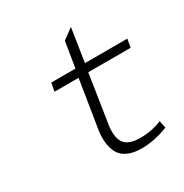

<svg xmlns="http://www.w3.org/2000/svg" viewBox="-166 -837 940 981"><g transform="rotate(-30 303.5 -346.5)"><path d="M393.1 13.2Q343.8 13.2 310.8 -1.7Q277.8 -16.6 262.7 -43.7Q247.6 -70.8 243.7 -108.4Q239.7 -146 248 -191.9L291 -460.9H148.9L158.2 -509.8H300.8L325.2 -660.2L387.2 -706.1L356.9 -509.8H606.9L598.1 -460.9H348.1L306.2 -189.9Q292.5 -112.8 315.7 -75Q338.9 -37.1 412.1 -37.1Q480 -37.1 539.1 -62L547.9 -19Q464.4 13.2 393.1 13.2Z"/></g></svg>

Font: Office Code Pro D Light Italic
Style: Regular
Weight: 300
Italic angle: -9°
Designer: Nathan Rutzky & Paul D. Hunt
Foundry: Adobe Systems Incorporated
Version: Version 1.004;PS 001.004;hotconv 1.0.70;makeotf.lib2.5.58329